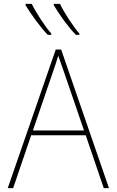

<svg xmlns="http://www.w3.org/2000/svg" viewBox="-20 -972 603 992"><path d="M372 -792H390V-799C361 -831 311 -907 290 -952H258V-945C284 -900 335 -829 372 -792ZM227 -792H245V-799C215 -831 166 -907 144 -952H112V-945C139 -900 190 -829 227 -792ZM20 0H48L141 -273H423L516 0H543L296 -716H268ZM252 -596C262 -624 272 -654 281 -684C292 -653 303 -623 312 -596L414 -298H150Z"/></svg>

Font: Noto Sans Mono SemiCondensed Thin
Style: Regular
Weight: 100
Width: 4
Designer: Monotype Design Team
Foundry: Monotype Imaging Inc.
Version: Version 2.014